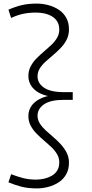

<svg xmlns="http://www.w3.org/2000/svg" viewBox="-20 -882 512 1069"><path d="M186 167Q136 167 99.5 157.5Q63 148 27 133L42 88Q76 101 108.5 109.5Q141 118 181 118Q203 118 225.5 113Q248 108 267.5 97Q287 86 298.5 67.5Q310 49 310 22Q310 -3 297.5 -24Q285 -45 265.5 -63.5Q246 -82 224 -100.5Q202 -119 182.5 -139Q163 -159 150.5 -183Q138 -207 138 -236Q138 -271 159 -297.5Q180 -324 219 -339Q258 -354 311 -354V-341Q258 -341 219 -355.5Q180 -370 159 -397Q138 -424 138 -458Q138 -488 150.5 -512Q163 -536 182.5 -556Q202 -576 224 -594.5Q246 -613 265.5 -631.5Q285 -650 297.5 -671Q310 -692 310 -717Q310 -744 298.5 -762.5Q287 -781 267.5 -792Q248 -803 225.5 -807.5Q203 -812 181 -812Q141 -812 108.5 -805Q76 -798 42 -782L27 -828Q63 -844 99.5 -853Q136 -862 186 -862Q217 -862 249 -853.5Q281 -845 307 -828Q333 -811 348.5 -783.5Q364 -756 364 -719Q364 -687 351.5 -662Q339 -637 319 -616Q299 -595 277 -576.5Q255 -558 234.5 -539.5Q214 -521 201.5 -501Q189 -481 189 -456Q189 -419 225 -394Q261 -369 335 -369H385V-326H335Q261 -326 225 -301Q189 -276 189 -238Q189 -215 201.5 -195Q214 -175 234.5 -156Q255 -137 277 -118.5Q299 -100 319 -78Q339 -56 351.5 -31Q364 -6 364 24Q364 61 348.5 88.5Q333 116 307 133Q281 150 249 158.5Q217 167 186 167Z"/></svg>

Font: BioRhyme ExtraBold Light
Style: Regular
Weight: 300
Version: Version 1.600;gftools[0.9.33]